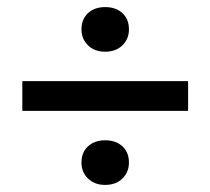

<svg xmlns="http://www.w3.org/2000/svg" viewBox="-20 -608 594 542"><path d="M43 -379H511V-295H43ZM210 -525Q210 -554 228.5 -571Q247 -588 277 -588Q307 -588 325.5 -571Q344 -554 344 -525Q344 -498 325.5 -480Q307 -462 277 -462Q247 -462 228.5 -480Q210 -498 210 -525ZM210 -149Q210 -178 228.5 -195Q247 -212 277 -212Q307 -212 325.5 -195Q344 -178 344 -149Q344 -122 325.5 -104Q307 -86 277 -86Q247 -86 228.5 -104Q210 -122 210 -149Z"/></svg>

Font: PT Sans Caption
Style: Regular
Weight: 400
Designer: A.Korolkova, O.Umpeleva, V.Yefimov
Foundry: ParaType Ltd
Version: Version 2.004W OFL